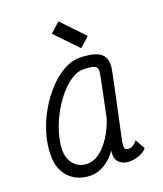

<svg xmlns="http://www.w3.org/2000/svg" viewBox="-158 -967 916 1082"><g transform="rotate(-20 300.0 -425.5)"><path d="M502.5 -87 535 -28Q521.5 -9 491.5 2.5Q461.5 14 431 14Q396 14 374.5 -4Q353 -22 352 -49Q351.5 -58 352 -67.8Q352.5 -77.5 355 -81.5Q326 -37.5 284.2 -11.8Q242.5 14 200 14Q147 14 107 -8.8Q67 -31.5 45.2 -72.5Q23.5 -113.5 24 -168Q24 -232 43.5 -298Q63 -364 97.5 -423.8Q132 -483.5 175.5 -530.5Q219 -577.5 267.5 -604.8Q316 -632 363 -632Q436 -632 476.2 -610.5Q516.5 -589 516.5 -536Q517 -531.5 515.5 -520Q514 -508.5 508.8 -483.2Q503.5 -458 494 -411.5Q484.5 -365 468.5 -290.8Q452.5 -216.5 429 -107.5Q425 -82 427.5 -68.5Q430 -55 454 -55Q466 -55 479.2 -63.8Q492.5 -72.5 502.5 -87ZM205 -55Q241 -55 276.5 -81.2Q312 -107.5 342.2 -153.8Q372.5 -200 391.5 -258Q414.5 -367 429.2 -438.8Q444 -510.5 444.5 -526.5Q444 -548 424.5 -555.5Q405 -563 358 -563Q325 -563 288.8 -539.2Q252.5 -515.5 218 -474.8Q183.5 -434 156 -383.2Q128.5 -332.5 112 -278.2Q95.5 -224 95 -173Q96 -120 126.2 -87.5Q156.5 -55 205 -55ZM392 -679 264 -812.5 323 -865 450.5 -731.5Z"/></g></svg>

Font: Victor Mono Thin
Style: Italic
Weight: 100
Italic angle: -12°
Monospace: yes
Designer: Rune Bjørnerås
Version: Version 1.561;gftools[0.9.30]